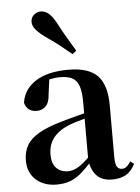

<svg xmlns="http://www.w3.org/2000/svg" viewBox="-59 -901 702 962"><g transform="rotate(-5 292.5 -419.5)"><path d="M186.6 16.2Q124.2 16.2 83.8 -19.4Q43.3 -54.9 43.3 -117.6Q43.3 -161.2 62 -193.6Q80.7 -226.1 125.1 -251.5Q169.6 -277 245.4 -297.9Q284.8 -309.4 334.4 -322Q384 -334.6 424 -344.4V-318.9Q384 -308.9 344 -297.6Q303.9 -286.4 277.1 -276.7Q223.3 -254.9 196.1 -220.6Q168.8 -186.4 168.8 -135.9Q168.8 -90.4 191.1 -67.9Q213.3 -45.3 250 -45.3Q266.3 -45.3 284.7 -52.6Q303.1 -59.9 327.4 -79.7Q351.8 -99.4 385.3 -135.5L400.8 -82.4H365.7Q336.6 -50.6 311.2 -28.7Q285.7 -6.8 256.4 4.7Q227 16.2 186.6 16.2ZM466.1 15.2Q414.6 15.2 387.9 -14.2Q361.2 -43.6 354.9 -94V-96.5V-381.4Q354.9 -434.7 344.8 -464.5Q334.7 -494.3 311.6 -506.3Q288.5 -518.3 250 -518.3Q224.4 -518.3 197.3 -512.2Q170.2 -506.1 133.8 -491.2L196.1 -516.3L185.9 -439.2Q183.3 -395.9 164.6 -378Q145.8 -360.2 120.3 -360.2Q71.1 -360.2 59.2 -406.5Q68.9 -473.5 129.4 -512.7Q189.9 -551.9 295.1 -551.9Q395.4 -551.9 440.7 -505.9Q486.1 -459.8 486.1 -356.2V-94.8Q486.1 -60.3 494.8 -47Q503.6 -33.8 519.7 -33.8Q531.3 -33.8 541.3 -40.9Q551.3 -48.1 564.7 -67.2L581.9 -53.4Q564 -17.5 536.2 -1.1Q508.4 15.2 466.1 15.2ZM342.7 -643.7 322.8 -627.8Q296.7 -649.6 268.1 -672.6Q239.5 -695.5 195.2 -725.9Q164.9 -747.6 148.6 -766.9Q132.2 -786.2 132.2 -805.7Q132.2 -828.4 147.7 -841.6Q163.3 -854.8 180.9 -854.8Q202.8 -854.8 220.3 -840.9Q237.7 -826.9 255.6 -795.4Q283 -743.9 303.6 -709.2Q324.3 -674.4 342.7 -643.7Z"/></g></svg>

Font: Noto Serif SC
Style: Regular
Weight: 200
Designer: Ryoko NISHIZUKA 西塚涼子 (kana & ideographs); Frank Grießhammer (Latin, Greek & Cyrillic); Wenlong ZHANG 张文龙 (bopomofo); San
Foundry: Adobe
Version: Version 2.001;hotconv 1.1.0;makeotfexe 2.6.0